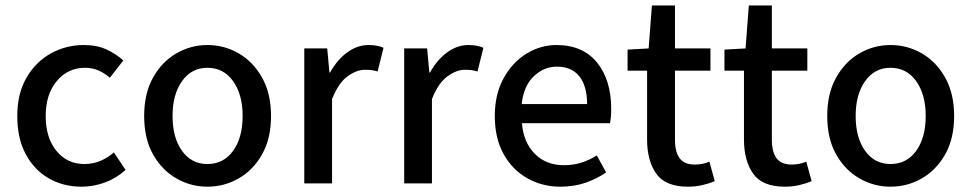

<svg xmlns="http://www.w3.org/2000/svg" viewBox="-20 -684 3623 716"><path d="M284.2 12.2Q216.3 12.2 162.1 -18.8Q107.9 -49.8 76.2 -108.6Q44.4 -167.5 44.4 -251.5Q44.4 -335 78.9 -394.3Q113.3 -453.6 169.9 -484.9Q226.6 -516.1 292.5 -516.1Q341.3 -516.1 377.2 -499.5Q413.1 -482.9 439.9 -458.5L389.6 -394Q369.6 -411.6 346.9 -421.4Q324.2 -431.2 297.9 -431.2Q232.9 -431.2 191.7 -381.6Q150.4 -332 150.4 -251.5Q150.4 -170.4 190.4 -121.3Q230.5 -72.3 294.4 -72.3Q327.1 -72.3 355 -84.2Q382.8 -96.2 404.8 -115.7L448.2 -50.3Q413.1 -18.6 370.6 -3.2Q328.1 12.2 284.2 12.2Z M753.4 12.2Q691.4 12.2 637.5 -18.8Q583.5 -49.8 550.5 -108.6Q517.6 -167.5 517.6 -251.5Q517.6 -335 550.5 -394.3Q583.5 -453.6 637.5 -484.9Q691.4 -516.1 753.4 -516.1Q816.4 -516.1 870.4 -484.9Q924.3 -453.6 957.5 -394.3Q990.7 -335 990.7 -251.5Q990.7 -167.5 957.5 -108.6Q924.3 -49.8 870.4 -18.8Q816.4 12.2 753.4 12.2ZM753.4 -72.3Q813.5 -72.3 849.1 -121.3Q884.8 -170.4 884.8 -251.5Q884.8 -332 849.1 -381.6Q813.5 -431.2 753.4 -431.2Q694.3 -431.2 658.9 -381.6Q623.5 -332 623.5 -251.5Q623.5 -170.4 658.9 -121.3Q694.3 -72.3 753.4 -72.3Z M1114.7 0V-503.4H1200.2L1208.5 -413.6H1210.9Q1237.8 -461.9 1275.4 -489Q1313 -516.1 1354.5 -516.1Q1387.2 -516.1 1410.2 -505.9L1388.2 -417.5Q1376.5 -420.9 1366.5 -422.4Q1356.4 -423.8 1340.8 -423.8Q1310.1 -423.8 1276.1 -399.4Q1242.2 -375 1218.3 -314.5V0Z M1487.3 0V-503.4H1572.8L1581.1 -413.6H1583.5Q1610.4 -461.9 1647.9 -489Q1685.5 -516.1 1727.1 -516.1Q1759.8 -516.1 1782.7 -505.9L1760.7 -417.5Q1749 -420.9 1739 -422.4Q1729 -423.8 1713.4 -423.8Q1682.6 -423.8 1648.7 -399.4Q1614.7 -375 1590.8 -314.5V0Z M2069.8 12.2Q2002 12.2 1946.3 -19.3Q1890.6 -50.8 1857.9 -109.6Q1825.2 -168.5 1825.2 -251.5Q1825.2 -333 1858.2 -392.6Q1891.1 -452.1 1943.6 -484.1Q1996.1 -516.1 2054.7 -516.1Q2153.8 -516.1 2206.5 -450.7Q2259.3 -385.3 2259.3 -277.8Q2259.3 -262.7 2258.1 -248.5Q2256.8 -234.4 2254.9 -224.6H1926.3Q1932.6 -151.9 1974.9 -109.9Q2017.1 -67.9 2083 -67.9Q2117.7 -67.9 2147.9 -77.4Q2178.2 -86.9 2205.6 -104.5L2240.2 -41Q2205.1 -16.6 2162.6 -2.2Q2120.1 12.2 2069.8 12.2ZM1925.3 -295.9H2169.4Q2169.4 -362.8 2140.6 -399.2Q2111.8 -435.5 2056.6 -435.5Q2008.3 -435.5 1970.5 -399.4Q1932.6 -363.3 1925.3 -295.9Z M2545.4 12.2Q2461.4 12.2 2427.2 -36.4Q2393.1 -85 2393.1 -163.6V-420.4H2320.3V-499L2398.9 -503.4L2411.1 -663.6H2497.1V-503.4H2629.4V-420.4H2497.1V-163.1Q2497.1 -117.2 2514.6 -93.8Q2532.2 -70.3 2571.3 -70.3Q2584 -70.3 2597.9 -72.8Q2611.8 -75.2 2625.5 -81.1L2645.5 -8.3Q2625.5 0 2599.9 6.1Q2574.2 12.2 2545.4 12.2Z M2906.7 12.2Q2822.8 12.2 2788.6 -36.4Q2754.4 -85 2754.4 -163.6V-420.4H2681.6V-499L2760.3 -503.4L2772.5 -663.6H2858.4V-503.4H2990.7V-420.4H2858.4V-163.1Q2858.4 -117.2 2876 -93.8Q2893.6 -70.3 2932.6 -70.3Q2945.3 -70.3 2959.2 -72.8Q2973.1 -75.2 2986.8 -81.1L3006.8 -8.3Q2986.8 0 2961.2 6.1Q2935.5 12.2 2906.7 12.2Z M3300.8 12.2Q3238.8 12.2 3184.8 -18.8Q3130.9 -49.8 3097.9 -108.6Q3064.9 -167.5 3064.9 -251.5Q3064.9 -335 3097.9 -394.3Q3130.9 -453.6 3184.8 -484.9Q3238.8 -516.1 3300.8 -516.1Q3363.8 -516.1 3417.7 -484.9Q3471.7 -453.6 3504.9 -394.3Q3538.1 -335 3538.1 -251.5Q3538.1 -167.5 3504.9 -108.6Q3471.7 -49.8 3417.7 -18.8Q3363.8 12.2 3300.8 12.2ZM3300.8 -72.3Q3360.8 -72.3 3396.5 -121.3Q3432.1 -170.4 3432.1 -251.5Q3432.1 -332 3396.5 -381.6Q3360.8 -431.2 3300.8 -431.2Q3241.7 -431.2 3206.3 -381.6Q3170.9 -332 3170.9 -251.5Q3170.9 -170.4 3206.3 -121.3Q3241.7 -72.3 3300.8 -72.3Z"/></svg>

Font: Akatab SemiBold
Style: Regular
Weight: 600
Designer: SIL Global
Foundry: SIL Global
Version: Version 4.100